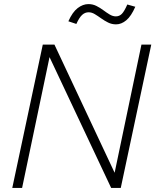

<svg xmlns="http://www.w3.org/2000/svg" viewBox="-20 -918 759 938"><path d="M40 0 189 -700H246L540 -74L671 -700H719L570 0H523L222 -639L88 0ZM353 -801 314 -814Q334 -859 359.5 -878.5Q385 -898 412 -898Q433 -898 451 -889Q469 -880 485 -868Q501 -856 516 -847Q531 -838 546 -838Q563 -838 575 -850Q587 -862 602 -896L641 -885Q621 -839 597 -819Q573 -799 547 -799Q526 -799 508 -808Q490 -817 474 -828.5Q458 -840 443 -849Q428 -858 413 -858Q395 -858 381 -845Q367 -832 353 -801Z"/></svg>

Font: Red Hat Text VF
Style: Italic
Weight: 300
Italic angle: -12°
Designer: Pentagram, MCKL
Foundry: Pentagram, MCKL
Version: Version 1.023